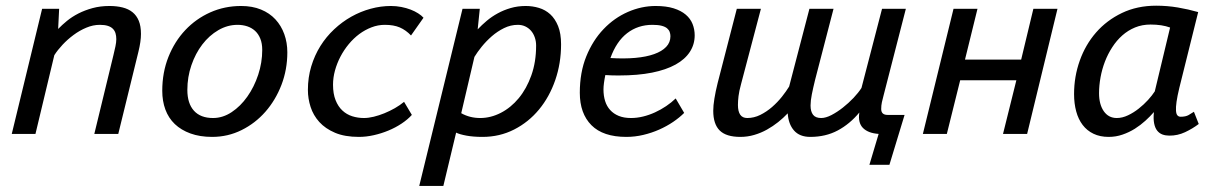

<svg xmlns="http://www.w3.org/2000/svg" viewBox="-20 -461 4179 661"><path d="M20.5 0ZM304.7 0 370.6 -271.5Q374.5 -287.1 377.4 -301.3Q380.4 -315.4 380.4 -326.2Q380.4 -337.4 377.7 -346.4Q375 -355.5 368.4 -362.1Q361.8 -368.7 350.8 -372.1Q339.8 -375.5 323.7 -375.5Q300.3 -375.5 277.1 -365.7Q253.9 -356 233.2 -340.6Q212.4 -325.2 195.3 -306.9Q178.2 -288.6 167 -271L102.1 0H20.5L125 -430.7H183.6L180.2 -361.3Q193.4 -375 210.7 -389.2Q228 -403.3 250 -414.6Q272 -425.8 298.6 -433.1Q325.2 -440.4 356.9 -440.4Q381.8 -440.4 402.1 -435.3Q422.4 -430.2 436.3 -418.9Q450.2 -407.7 457.8 -389.4Q465.3 -371.1 465.3 -344.2Q465.3 -318.4 456.5 -282.7L387.2 0Z M538.6 0ZM538.6 -148.4Q538.6 -211.4 559.8 -264.9Q581.1 -318.4 617.9 -357.4Q654.8 -396.5 704.1 -418.5Q753.4 -440.4 810.1 -440.4Q848.6 -440.4 878.4 -428.2Q908.2 -416 928.2 -394.3Q948.2 -372.6 958.7 -343.5Q969.2 -314.5 969.2 -280.8Q969.2 -221.7 949 -168.9Q928.7 -116.2 893.8 -76.4Q858.9 -36.6 811.8 -13.2Q764.6 10.3 710.4 10.3Q668 10.3 635.7 -1.5Q603.5 -13.2 581.8 -33.9Q560.1 -54.7 549.3 -84Q538.6 -113.3 538.6 -148.4ZM625 -151.4Q625 -105 647.7 -79.8Q670.4 -54.7 713.4 -54.7Q747.1 -54.7 777.6 -75Q808.1 -95.2 831.5 -128.4Q855 -161.6 868.9 -203.6Q882.8 -245.6 882.8 -289.1Q882.8 -311.5 876.2 -327.9Q869.6 -344.2 858.2 -354.7Q846.7 -365.2 831.1 -370.4Q815.4 -375.5 797.9 -375.5Q763.2 -375.5 731.7 -357.2Q700.2 -338.9 676.5 -307.9Q652.8 -276.9 638.9 -236.3Q625 -195.8 625 -151.4Z M1040 0ZM1397.9 -65.4Q1383.3 -49.3 1362.3 -35.4Q1341.3 -21.5 1317.1 -11.5Q1293 -1.5 1266.8 4.4Q1240.7 10.3 1215.8 10.3Q1167 10.3 1133.5 -3.9Q1100.1 -18.1 1079.3 -41Q1058.6 -64 1049.3 -92.8Q1040 -121.6 1040 -151.4Q1040 -194.3 1051.5 -232.4Q1063 -270.5 1083 -302.5Q1103 -334.5 1130.4 -360.1Q1157.7 -385.7 1189.5 -403.6Q1221.2 -421.4 1256.1 -430.9Q1291 -440.4 1325.7 -440.4Q1344.2 -440.4 1361.6 -437Q1378.9 -433.6 1393.6 -428Q1408.2 -422.4 1419.7 -415Q1431.2 -407.7 1438 -399.9L1395 -338.9Q1377.4 -357.4 1356.4 -366.5Q1335.4 -375.5 1304.7 -375.5Q1281.2 -375.5 1259 -366.9Q1236.8 -358.4 1217 -343.8Q1197.3 -329.1 1180.7 -309.1Q1164.1 -289.1 1152.1 -266.1Q1140.1 -243.2 1133.3 -218.5Q1126.5 -193.8 1126.5 -169.4Q1126.5 -138.2 1135.3 -116.2Q1144 -94.2 1158.7 -80.6Q1173.3 -66.9 1192.6 -60.8Q1211.9 -54.7 1232.9 -54.7Q1248.5 -54.7 1266.6 -59.1Q1284.7 -63.5 1303.2 -71Q1321.8 -78.6 1339.4 -88.6Q1356.9 -98.6 1371.1 -110.4Z M1443.8 0ZM1572.3 -430.7H1631.8L1624.5 -359.9Q1638.7 -375 1655.8 -389.4Q1672.9 -403.8 1693.4 -415Q1713.9 -426.3 1738 -433.3Q1762.2 -440.4 1790 -440.4Q1813.5 -440.4 1835.4 -433.8Q1857.4 -427.2 1874.3 -411.9Q1891.1 -396.5 1901.4 -371.1Q1911.6 -345.7 1911.6 -308.6Q1911.6 -243.2 1891.6 -185.3Q1871.6 -127.4 1835.7 -84Q1799.8 -40.5 1750 -15.1Q1700.2 10.3 1641.1 10.3Q1609.4 10.3 1585.7 5.9Q1562 1.5 1550.3 -4.4L1506.3 179.2H1423.3ZM1762.7 -375.5Q1738.3 -375.5 1715.3 -364.3Q1692.4 -353 1673.1 -336.2Q1653.8 -319.3 1638.4 -300.3Q1623 -281.2 1613.3 -265.1L1567.9 -71.3Q1597.2 -54.7 1633.3 -54.7Q1669.4 -54.7 1704.1 -72.5Q1738.8 -90.3 1765.9 -123Q1793 -155.8 1809.3 -201.7Q1825.7 -247.6 1825.7 -304.2Q1825.7 -319.3 1821 -332.5Q1816.4 -345.7 1808.1 -355.2Q1799.8 -364.7 1788.3 -370.1Q1776.9 -375.5 1762.7 -375.5Z M1976.1 0ZM2335.4 -72.3Q2319.3 -56.2 2297.4 -41.3Q2275.4 -26.4 2249.5 -14.9Q2223.6 -3.4 2194.8 3.4Q2166 10.3 2136.2 10.3Q2056.2 10.3 2016.1 -30Q1976.1 -70.3 1976.1 -141.6Q1976.1 -211.9 1998.5 -267.1Q2021 -322.3 2057.9 -360.8Q2094.7 -399.4 2141.6 -419.9Q2188.5 -440.4 2237.3 -440.4Q2273.4 -440.4 2299.1 -432.4Q2324.7 -424.3 2340.8 -410.6Q2356.9 -397 2364.3 -378.4Q2371.6 -359.9 2371.6 -339.4Q2371.6 -308.1 2355 -282.5Q2338.4 -256.8 2305.9 -238.8Q2273.4 -220.7 2224.6 -210.9Q2175.8 -201.2 2111.3 -201.2Q2100.1 -201.2 2088.6 -201.4Q2077.1 -201.7 2064 -202.6Q2061 -188.5 2059.3 -175.5Q2057.6 -162.6 2057.6 -153.3Q2057.6 -131.3 2063.2 -113.3Q2068.8 -95.2 2080.6 -82.3Q2092.3 -69.3 2110.1 -62Q2127.9 -54.7 2152.3 -54.7Q2172.9 -54.7 2193.8 -59.8Q2214.8 -64.9 2235.1 -74.2Q2255.4 -83.5 2273.4 -95.7Q2291.5 -107.9 2306.2 -122.1ZM2226.1 -375.5Q2176.3 -375.5 2139.2 -346.9Q2102.1 -318.4 2081.5 -261.2Q2128.9 -258.3 2167 -261.7Q2205.1 -265.1 2231.9 -274.7Q2258.8 -284.2 2273.4 -299.6Q2288.1 -314.9 2288.1 -336.4Q2288.1 -343.8 2285.6 -350.8Q2283.2 -357.9 2276.6 -363.5Q2270 -369.1 2257.8 -372.3Q2245.6 -375.5 2226.1 -375.5Z M2938.5 -73.7Q2905.8 -34.2 2864.3 -12Q2822.8 10.3 2769.5 10.3Q2732.9 10.3 2713.6 -11.7Q2694.3 -33.7 2691.9 -70.8Q2677.2 -55.2 2659.2 -40.8Q2641.1 -26.4 2620.6 -14.9Q2600.1 -3.4 2576.9 3.4Q2553.7 10.3 2528.8 10.3Q2480 10.3 2457.8 -11.7Q2435.5 -33.7 2435.5 -79.6Q2435.5 -97.7 2439.5 -121.8Q2443.4 -146 2450.7 -175.3L2516.6 -430.7H2599.6L2531.2 -171.4Q2524.4 -146.5 2522.5 -129.9Q2520.5 -113.3 2520.5 -99.6Q2520.5 -77.6 2528.3 -66.2Q2536.1 -54.7 2552.7 -54.7Q2575.7 -54.7 2597.4 -65.4Q2619.1 -76.2 2637.9 -92.5Q2656.7 -108.9 2671.9 -127.9Q2687 -147 2696.8 -163.1L2766.6 -430.7H2849.6L2786.1 -186Q2779.3 -158.2 2774.9 -136.2Q2770.5 -114.3 2770.5 -97.7Q2770.5 -77.1 2779.1 -65.9Q2787.6 -54.7 2807.1 -54.7Q2822.8 -54.7 2842.5 -64.9Q2862.3 -75.2 2881.8 -90.6Q2901.4 -106 2918.5 -124Q2935.5 -142.1 2945.8 -158.2L3016.6 -430.7H3098.6L3022 -132.8Q3018.6 -120.6 3016.1 -109.1Q3013.7 -97.7 3013.7 -85.9Q3013.7 -65.4 3035.6 -65.4H3094.2L3042 106.4H2973.1L3004.9 0Q2968.8 -2.4 2950.9 -20.5Q2933.1 -38.6 2938.5 -73.7Z M3479 -184.6H3285.6L3239.7 0H3157.2L3262.7 -430.7H3345.2L3302.2 -255.9H3495.6L3537.6 -430.7H3620.6L3516.1 0H3433.1Z M3677.7 0ZM4040 -158.2Q4033.2 -129.9 4030.5 -110.8Q4027.8 -91.8 4028.6 -80.3Q4029.3 -68.8 4033.4 -64Q4037.6 -59.1 4044.4 -59.1Q4062 -59.1 4072 -64.9Q4082 -70.8 4090.3 -76.2L4106.9 -34.2Q4085.9 -18.1 4059.8 -5.9Q4033.7 6.3 4005.4 5.9Q3992.7 5.9 3981.9 2Q3971.2 -2 3963.9 -11.2Q3956.5 -20.5 3953.4 -36.1Q3950.2 -51.8 3952.6 -75.2Q3939.9 -60.5 3923.3 -45.4Q3906.7 -30.3 3887 -17.8Q3867.2 -5.4 3844.5 2.4Q3821.8 10.3 3796.9 10.3Q3767.1 10.3 3744.6 -0.5Q3722.2 -11.2 3707.3 -30.8Q3692.4 -50.3 3685.1 -77.4Q3677.7 -104.5 3677.7 -137.2Q3677.7 -197.3 3697.3 -252.2Q3716.8 -307.1 3753.4 -349.1Q3790 -391.1 3842.5 -416.3Q3895 -441.4 3960.4 -441.4Q3998.5 -441.4 4034.7 -435.3Q4070.8 -429.2 4105 -419.4ZM3824.7 -54.7Q3843.8 -54.7 3863.3 -64Q3882.8 -73.2 3900.4 -87.2Q3918 -101.1 3932.4 -116.9Q3946.8 -132.8 3955.6 -146.5L4008.3 -366.2Q3980.5 -376.5 3940.9 -376.5Q3912.1 -376.5 3887.7 -366.5Q3863.3 -356.4 3843.8 -339.1Q3824.2 -321.8 3809.1 -298.3Q3793.9 -274.9 3783.9 -248.8Q3773.9 -222.7 3768.8 -194.6Q3763.7 -166.5 3763.7 -140.1Q3763.7 -101.6 3780 -78.1Q3796.4 -54.7 3824.7 -54.7Z"/></svg>

Font: PT Astra Sans
Style: Italic
Weight: 400
Italic angle: -16°
Designer: A.Korolkova, I. Chaeva
Foundry: ParaType Ltd
Version: Version 1.001; ttfautohint (v1.6)